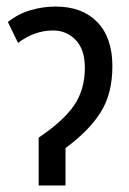

<svg xmlns="http://www.w3.org/2000/svg" viewBox="-20 -566 395 586"><path d="M150 -546Q231 -546 277 -498.5Q323 -451 323 -364Q323 -281 288 -224.5Q253 -168 180 -114V0H98V-146Q174 -197 206.5 -245Q239 -293 239 -359Q239 -415 211 -444Q183 -473 142 -473Q85 -473 35 -435L4 -499Q36 -524 73.5 -535Q111 -546 150 -546Z"/></svg>

Font: Avrile Sans Condensed
Style: Regular
Weight: 400
Width: 3
Designer: Monotype Design Team
Foundry: Monotype Imaging Inc.
Version: Version 2.001;September 10, 2019;FontCreator 11.5.0.2425 64-